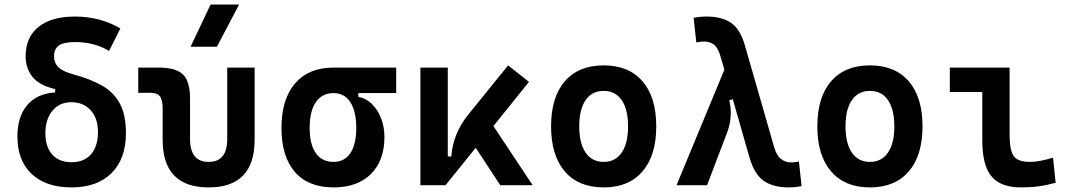

<svg xmlns="http://www.w3.org/2000/svg" viewBox="-20 -815 4728 845"><path d="M294.9 9.8Q182.6 9.8 119.6 -49.3Q56.6 -108.4 56.6 -213.9Q56.6 -301.8 99.9 -352.5Q143.1 -403.3 222.7 -408.2V-422.9Q151.9 -439.5 122.3 -477.5Q92.8 -515.6 92.8 -566.9Q92.8 -650.9 149.4 -696.5Q206.1 -742.2 309.6 -742.2Q419.9 -742.2 509.8 -689.9L460 -590.8Q396 -629.9 309.6 -629.9Q261.2 -629.9 239.5 -615Q217.8 -600.1 217.8 -566.9Q217.8 -538.6 236.3 -519.8Q254.9 -501 300.8 -488.3Q375.5 -468.3 427.5 -439.2Q479.5 -410.2 506.8 -360.6Q534.2 -311 534.2 -228.5Q534.2 -116.2 470.9 -53.2Q407.7 9.8 294.9 9.8ZM294.9 -101.1Q350.1 -101.1 380.6 -136Q411.1 -170.9 411.1 -233.4Q411.1 -294.9 378.9 -330.1Q346.7 -365.2 293.5 -365.2Q242.2 -365.2 210.9 -327.9Q179.7 -290.5 179.7 -228.5Q179.7 -168.5 210 -134.8Q240.2 -101.1 294.9 -101.1Z M898.4 9.8Q695.8 9.8 695.8 -200.2V-338.4Q695.8 -376 683.6 -391.4Q671.4 -406.7 641.1 -406.7H588.4V-517.6H677.7Q754.4 -517.6 785.4 -487.1Q816.4 -456.5 816.4 -380.9V-202.6Q816.4 -102.5 898.4 -102.5Q980 -102.5 980 -202.6V-517.6H1100.6V-200.2Q1100.6 9.8 898.4 9.8ZM818.8 -609.4 906.7 -794.9H1032.2L934.6 -609.4Z M1447.8 9.8Q1337.4 9.8 1278.1 -57.9Q1218.8 -125.5 1218.8 -252Q1218.8 -378.9 1278.8 -448.2Q1338.9 -517.6 1447.8 -517.6H1723.6V-405.3H1557.1V-388.7Q1589.8 -383.3 1615.7 -358.4Q1641.6 -333.5 1656.7 -295.7Q1671.9 -257.8 1671.9 -212.4Q1671.9 -107.9 1612.3 -49.1Q1552.7 9.8 1447.8 9.8ZM1447.8 -102.5Q1496.1 -102.5 1522 -141.1Q1547.9 -179.7 1547.9 -252Q1547.9 -325.7 1521.7 -365.5Q1495.6 -405.3 1447.8 -405.3Q1397.5 -405.3 1370.1 -365.5Q1342.8 -325.7 1342.8 -252Q1342.8 -179.7 1369.9 -141.1Q1397 -102.5 1447.8 -102.5Z M1830.1 0V-517.6H1950.7V-126.5H1966.3Q1973.6 -229 2043.9 -314.5L2216.3 -527.3L2308.1 -454.6L2151.4 -260.3L2324.2 0H2181.6L2073.7 -164.6L1940.9 0Z M2636.7 9.8Q2526.4 9.8 2465.8 -60.5Q2405.3 -130.9 2405.3 -258.8Q2405.3 -387.2 2465.8 -457.3Q2526.4 -527.3 2636.7 -527.3Q2747.1 -527.3 2807.6 -457.3Q2868.2 -387.2 2868.2 -258.8Q2868.2 -130.9 2807.6 -60.5Q2747.1 9.8 2636.7 9.8ZM2636.7 -102.5Q2688 -102.5 2716.1 -143.3Q2744.1 -184.1 2744.1 -258.8Q2744.1 -334 2716.1 -374.5Q2688 -415 2636.7 -415Q2585.4 -415 2557.4 -374.5Q2529.3 -334 2529.3 -258.8Q2529.3 -184.1 2557.4 -143.3Q2585.4 -102.5 2636.7 -102.5Z M3451.2 9.8Q3383.8 9.8 3342 -18.6Q3300.3 -46.9 3278.3 -122.6L3205.1 -378.4L3189.5 -373.5Q3196.3 -345.2 3196.3 -317.9Q3196.3 -308.6 3195.3 -299.8Q3192.4 -263.7 3180.2 -231.9L3091.8 0H2957.5L3168 -508.3L3150.4 -568.8Q3139.6 -605.5 3121.6 -618.9Q3103.5 -632.3 3077.6 -632.3Q3063.5 -632.3 3044.4 -628.4L3032.7 -736.3Q3060.1 -742.2 3089.8 -742.2Q3155.8 -742.2 3196.5 -715.1Q3237.3 -688 3258.3 -615.2L3386.7 -168.5Q3397 -131.8 3416.3 -116Q3435.5 -100.1 3463.4 -100.1Q3478 -100.1 3496.1 -104L3507.8 3.9Q3481 9.8 3451.2 9.8Z M3808.6 9.8Q3698.2 9.8 3637.7 -60.5Q3577.1 -130.9 3577.1 -258.8Q3577.1 -387.2 3637.7 -457.3Q3698.2 -527.3 3808.6 -527.3Q3918.9 -527.3 3979.5 -457.3Q4040 -387.2 4040 -258.8Q4040 -130.9 3979.5 -60.5Q3918.9 9.8 3808.6 9.8ZM3808.6 -102.5Q3859.9 -102.5 3887.9 -143.3Q3916 -184.1 3916 -258.8Q3916 -334 3887.9 -374.5Q3859.9 -415 3808.6 -415Q3757.3 -415 3729.2 -374.5Q3701.2 -334 3701.2 -258.8Q3701.2 -184.1 3729.2 -143.3Q3757.3 -102.5 3808.6 -102.5Z M4474.6 9.8Q4383.3 9.8 4343.3 -39.1Q4303.2 -87.9 4303.2 -195.3V-410.2H4160.2V-517.6H4423.3V-219.7Q4423.3 -158.2 4439.9 -130.4Q4456.5 -102.5 4513.7 -102.5Q4553.7 -102.5 4614.3 -121.1L4626 -10.7Q4587.4 0 4551.5 4.9Q4515.6 9.8 4474.6 9.8Z"/></svg>

Font: CaskaydiaCove NF SemiBold
Style: Regular
Weight: 600
Designer: Aaron Bell
Foundry: Saja Typeworks
Version: Version 2111.001; VTT 6.35;Nerd Fonts 3.2.1